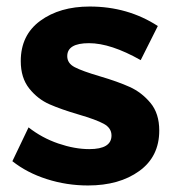

<svg xmlns="http://www.w3.org/2000/svg" viewBox="-20 -565 539 591"><path d="M187 -392.1Q187 -370.1 210 -358.2Q232.9 -346.2 287.6 -330.1Q342.3 -314 379.2 -297.4Q416 -280.8 443.1 -248.3Q470.2 -215.8 470.2 -163.1Q470.2 -83 408.7 -38.6Q347.2 5.9 251 5.9Q185.1 5.9 124 -13.7Q63 -33.2 18.1 -68.8L67.9 -172.9Q108.9 -140.6 159.4 -123.3Q210 -106 254.9 -106Q323.2 -106 323.2 -147.9Q323.2 -170.9 299.6 -183.8Q275.9 -196.8 222.4 -212.4Q168.9 -228 132.6 -243.9Q96.2 -259.8 70.1 -292.5Q43.9 -325.2 43.9 -377Q43.9 -457 104 -501Q164.1 -544.9 255.9 -544.9Q373.5 -544.9 465.8 -484.9L413.1 -379.9Q320.8 -432.1 253.9 -432.1Q187 -432.1 187 -392.1Z"/></svg>

Font: Montserrat-SemiBold
Style: Regular
Weight: 600
Designer: Julieta Ulanovsky
Foundry: Julieta Ulanovsky
Version: Version 6.001